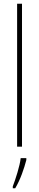

<svg xmlns="http://www.w3.org/2000/svg" viewBox="-20 -780 208 1021"><path d="M97 0V-760H71V0ZM120 71V61H90C86 101 62 175 48 211V221H61C88 176 108 117 120 71Z"/></svg>

Font: Noto Sans Bengali ExtraCondensed Thin
Style: Regular
Weight: 100
Width: 2
Designer: Joana Ranito - Universal Thirst; Jelle Bosma - Monotype Design Team
Foundry: Universal Thirst ehf.
Version: Version 3.000